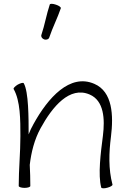

<svg xmlns="http://www.w3.org/2000/svg" viewBox="-20 -994 662 1026"><path d="M243 -793C261 -847 287 -897 305 -950C307 -955 295 -964 279 -969C262 -975 248 -975 246 -970C228 -916 219 -860 201 -807C198 -798 205 -787 217 -783C228 -780 240 -784 243 -793ZM53 -518C89 -455 89 -353 89 -267C89 -178 80 -89 80 0C80 5 94 10 111 10C129 10 142 5 142 0C142 -38 141 -75 139 -113C147 -181 164 -249 197 -309C260 -424 352 -535 459 -489C536 -456 541 -358 530 -269C518 -177 503 -59 521 8C522 13 537 14 554 9C570 5 583 -3 581 -8C559 -91 562 -178 573 -264C587 -377 582 -504 484 -546C353 -603 236 -471 159 -331C149 -313 140 -295 133 -276C133 -363 133 -504 107 -549C104 -554 90 -550 75 -542C60 -533 50 -522 53 -518Z"/></svg>

Font: Nupuram ExtraLight
Style: Regular
Weight: 200
Designer: Santhosh Thottingal (santhosh.thottingal@gmail.com)
Foundry: SMC
Version: Version 1.000